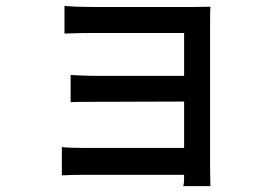

<svg xmlns="http://www.w3.org/2000/svg" viewBox="-20 -575 940 658"><path d="M700 4V-500C700 -519 700 -541 701 -552C688 -552 659 -551 638 -551H302C274 -551 222 -552 201 -555V-460C220 -461 274 -462 302 -462H611V-315H311C279 -315 243 -317 222 -318V-225C240 -226 271 -226 301 -226L611 -227V-68H268C236 -68 207 -69 192 -71V26C207 25 241 24 268 24H611C611 40 611 54 608 63H701C701 47 700 20 700 4Z"/></svg>

Font: Glow Sans SC Condensed Medium
Style: Regular
Weight: 600
Width: 3
Designer: Ryoko NISHIZUKA (kana, bopomofo & ideographs); Paul D. Hunt (Latin, Greek & Cyrillic); Sandoll Communications, Soo-young
Version: Version 0.93